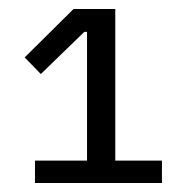

<svg xmlns="http://www.w3.org/2000/svg" viewBox="-20 -753 418 428"><path d="M341 -345H58V-395H174V-682H168L71 -588L35 -625L144 -733H237V-395H341Z"/></svg>

Font: IBM Plex Sans JP
Style: Regular
Weight: 400
Designer: Mike Abbink; Paul van der Laan; Pieter van Rosmalen; Wujin Sim; Yejin Wi; Jinhee Kim; Boomi Park; Yona Kim; Kichan Ma
Foundry: Sandoll Inc.
Version: Version 1.001